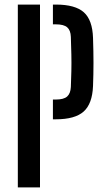

<svg xmlns="http://www.w3.org/2000/svg" viewBox="-20 -820 460 840"><path d="M58 0V-800H155V0ZM211.5 -298V-384.5H224Q259 -384.5 273.8 -397.8Q288.5 -411 290 -439.5Q291.5 -475 292.2 -509.5Q293 -544 292.2 -580.8Q291.5 -617.5 290 -658.5Q289 -687.5 274 -700.5Q259 -713.5 224.5 -713.5H211.5V-800H224.5Q309 -800 346.8 -766.2Q384.5 -732.5 387 -654Q389 -593.5 389 -544.8Q389 -496 387 -444Q384 -366 346 -332Q308 -298 224 -298Z"/></svg>

Font: Big Shoulders Stencil Text Thin SemiBold
Style: Regular
Weight: 600
Version: Version 2.001